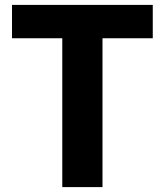

<svg xmlns="http://www.w3.org/2000/svg" viewBox="-20 -763 673 783"><path d="M234 -607H29V-743H603V-607H398V0H234Z"/></svg>

Font: Merged Yaku Han JP ExtraBold
Style: Regular
Weight: 800
Designer: Ryoko NISHIZUKA 西塚涼子 (kana, bopomofo & ideographs); Paul D. Hunt (Latin, Greek & Cyrillic); Sandoll Communications 산돌커뮤니
Foundry: Adobe
Version: Version 2.004